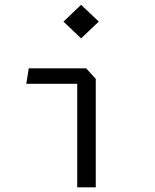

<svg xmlns="http://www.w3.org/2000/svg" viewBox="-20 -798 660 818"><path d="M309 0H388V-462L347 -507H102.5L92 -441H309ZM250.5 -706 325.5 -634.5 401 -706 325.5 -777.5Z"/></svg>

Font: Monaspace Krypton Light
Style: Regular
Weight: 300
Designer: Riley Cran & the Lettermatic Team
Foundry: Lettermatic
Version: Version 1.101 (Monaspace Krypton)